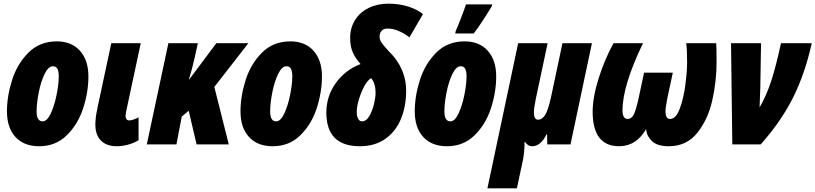

<svg xmlns="http://www.w3.org/2000/svg" viewBox="-20 -789 4455 1049"><path d="M18 -181Q18 -263 46 -351.5Q74 -440 135.5 -501.5Q197 -563 290 -563Q371 -563 417 -511.5Q463 -460 463 -372Q463 -286 434.5 -198Q406 -110 345 -50Q284 10 194 10Q111 10 64.5 -40.5Q18 -91 18 -181ZM301 -372Q301 -400 293.5 -413.5Q286 -427 269 -427Q244 -427 223.5 -384.5Q203 -342 191.5 -283Q180 -224 180 -180Q180 -126 213 -126Q237 -126 257 -168.5Q277 -211 289 -270Q301 -329 301 -372Z M501 -108Q501 -146 512 -197L588 -553H749L669 -179Q669 -176 667.5 -169Q666 -162 666 -154Q666 -144 671.5 -137.5Q677 -131 686 -131Q695 -131 710 -136Q725 -141 737 -148V-23Q711 -7 679 1.5Q647 10 619 10Q562 10 531.5 -21Q501 -52 501 -108Z M900 -553H1061L1042 -467Q1032 -421 1012 -355H1014L1162 -553H1337L1151 -314L1230 0H1054L1011 -184L973 -152L944 0H782Z M1294 -181Q1294 -263 1322 -351.5Q1350 -440 1411.5 -501.5Q1473 -563 1566 -563Q1647 -563 1693 -511.5Q1739 -460 1739 -372Q1739 -286 1710.5 -198Q1682 -110 1621 -50Q1560 10 1470 10Q1387 10 1340.5 -40.5Q1294 -91 1294 -181ZM1577 -372Q1577 -400 1569.5 -413.5Q1562 -427 1545 -427Q1520 -427 1499.5 -384.5Q1479 -342 1467.5 -283Q1456 -224 1456 -180Q1456 -126 1489 -126Q1513 -126 1533 -168.5Q1553 -211 1565 -270Q1577 -329 1577 -372Z M1763 -174Q1763 -263 1814.5 -335Q1866 -407 1950 -439Q1921 -471 1907 -504Q1893 -537 1893 -581Q1893 -636 1919.5 -679Q1946 -722 1994 -745.5Q2042 -769 2102 -769Q2160 -769 2209.5 -753.5Q2259 -738 2291 -712L2217 -585Q2153 -633 2098 -633Q2077 -633 2065.5 -621.5Q2054 -610 2054 -589Q2054 -571 2066 -554Q2078 -537 2104 -509Q2124 -489 2132 -479Q2199 -396 2199 -294Q2199 -207 2170 -138Q2141 -69 2084 -29.5Q2027 10 1946 10Q1763 10 1763 -174ZM2032 -282Q2032 -332 2008 -362Q1989 -352 1971 -319Q1953 -286 1941 -246Q1929 -206 1929 -178Q1929 -155 1936.5 -140.5Q1944 -126 1958 -126Q1981 -126 1997.5 -154Q2014 -182 2023 -219.5Q2032 -257 2032 -282Z M2246 -181Q2246 -263 2274 -351.5Q2302 -440 2363.5 -501.5Q2425 -563 2518 -563Q2599 -563 2645 -511.5Q2691 -460 2691 -372Q2691 -286 2662.5 -198Q2634 -110 2573 -50Q2512 10 2422 10Q2339 10 2292.5 -40.5Q2246 -91 2246 -181ZM2529 -372Q2529 -400 2521.5 -413.5Q2514 -427 2497 -427Q2472 -427 2451.5 -384.5Q2431 -342 2419.5 -283Q2408 -224 2408 -180Q2408 -126 2441 -126Q2465 -126 2485 -168.5Q2505 -211 2517 -270Q2529 -329 2529 -372ZM2470 -620Q2479 -639 2497.5 -687Q2516 -735 2526 -765H2669L2667 -755Q2605 -653 2568 -606H2467Z M2811 -553H2972L2907 -247Q2897 -197 2897 -176Q2897 -155 2902.5 -145Q2908 -135 2921 -135Q2941 -135 2957.5 -159.5Q2974 -184 2990 -256L3053 -553H3214L3097 0H2970L2969 -55H2966Q2934 10 2888 10Q2864 10 2849 -13H2846Q2846 40 2837 86L2804 240H2643Z M3218 -179Q3218 -257 3250.5 -360.5Q3283 -464 3332 -553H3493Q3381 -321 3381 -185Q3381 -162 3388.5 -150.5Q3396 -139 3408 -139Q3431 -139 3443.5 -165Q3456 -191 3470 -257L3499 -392H3656L3627 -257Q3616 -200 3616 -184Q3616 -160 3622 -149.5Q3628 -139 3641 -139Q3673 -139 3694 -195.5Q3715 -252 3724.5 -325.5Q3734 -399 3734 -450Q3734 -522 3729 -553H3893Q3895 -527 3895 -448Q3895 -345 3871.5 -240.5Q3848 -136 3789.5 -63Q3731 10 3634 10Q3570 10 3541 -19Q3512 -48 3510 -84Q3485 -39 3447.5 -14.5Q3410 10 3363 10Q3218 10 3218 -179Z M3974 -553H4138L4134 -313Q4132 -235 4130 -202Q4168 -268 4193.5 -346Q4219 -424 4247 -553H4415Q4379 -389 4314 -258Q4249 -127 4136 0H3981Z"/></svg>

Font: Noto Sans UI CondBlack
Style: Italic
Weight: 900
Width: 3
Italic angle: -12°
Designer: Monotype Design Team
Foundry: Monotype Imaging Inc.
Version: Version 1.001